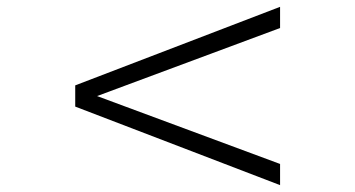

<svg xmlns="http://www.w3.org/2000/svg" viewBox="-20 -581 1040 562"><path d="M200.2 -269V-331.1L799.8 -561V-499L264.2 -299.8L799.8 -101.1V-39.1Z"/></svg>

Font: Charis SIL Viet
Style: Regular
Weight: 400
Foundry: SIL International
Version: Version 5.000